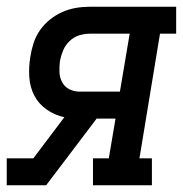

<svg xmlns="http://www.w3.org/2000/svg" viewBox="-24 -550 544 570"><path d="M-4 0V-80H75L167 -202Q139 -208 115 -224.5Q91 -241 78 -266Q65 -291 63 -321Q61 -351 66 -381Q69 -401 75.5 -421.5Q82 -442 94.5 -460Q107 -478 124.5 -492Q142 -506 161.5 -514.5Q181 -523 201.5 -526.5Q222 -530 243 -530H499V-450H451L390 -80H427V0H252V-80H299L319 -198H263L113 0ZM212 -278H332L361 -450H243Q227 -450 211 -445Q195 -440 182.5 -428Q170 -416 163.5 -400.5Q157 -385 154 -369Q152 -353 152.5 -336.5Q153 -320 160.5 -306Q168 -292 182 -285Q196 -278 212 -278Z"/></svg>

Font: Iosevka Curly Slab MdObl
Style: Regular
Weight: 500
Italic angle: -9°
Monospace: yes
Designer: Belleve Invis
Foundry: Belleve Invis
Version: Version 11.0.0; ttfautohint (v1.8.3)